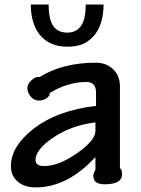

<svg xmlns="http://www.w3.org/2000/svg" viewBox="-20 -819 622 848"><path d="M404.1 -411.3Q404.1 -456.9 361.5 -456.9Q278.5 -456.9 199 -407.7Q202.1 -399 189.2 -387.7Q173.8 -374.9 150.8 -374.9Q129.7 -374.9 114.9 -393.3Q101 -410.8 101 -430.3Q101 -447.7 118.5 -464.1Q136.4 -482.1 154.4 -478.5Q257.4 -542.1 402.6 -542.1Q448.7 -542.1 478.5 -514.4Q509.7 -485.1 509.7 -436.9V-76.4Q519 -70.3 519 -48.7Q519 -5.1 441.5 -5.1Q392.3 -5.1 392.3 -42.1Q392.3 -53.8 401.5 -69.7V-123.1H399Q277.4 8.7 136.9 8.7Q89.7 8.7 60 -15.4Q28.2 -41.5 28.2 -85.6Q28.2 -170.8 123.6 -246.7Q230.8 -331.8 404.1 -351.3ZM401.5 -278.5Q291.8 -265.1 210.3 -208.2Q136.9 -156.9 136.9 -112.3Q136.9 -85.6 175.4 -85.6Q239.5 -85.6 321.5 -143.1Q401.5 -199.5 401.5 -240.5ZM437.4 -799Q437.4 -756.9 427.2 -722.6Q416.9 -688.2 397.9 -664.6Q375.9 -638.5 348.2 -625.6Q320.5 -612.8 276.9 -612.8Q236.9 -612.8 206.9 -626.2Q176.9 -639.5 156.4 -664.6Q136.4 -688.7 126.2 -723.1Q115.9 -757.4 115.9 -799H194.9Q194.9 -732.8 215.4 -703.8Q235.9 -674.9 276.9 -674.9Q315.4 -674.9 336.9 -703.3Q358.5 -731.8 358.5 -799Z"/></svg>

Font: Myanmar Handwriting
Style: Regular
Weight: 400
Designer: Khon Soe Zaw Thu
Foundry: PaOh Unicode khonsoezawthu@gmail.com and @hotmail.com
Version: Version 1.30 November 9, 2016